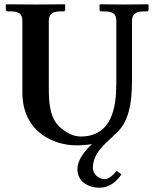

<svg xmlns="http://www.w3.org/2000/svg" viewBox="-20 -666 718 893"><path d="M545 145 523 129C502 153 484 167 467 167C436 167 412 141 412 115C412 49 463 7 509 -35L508 -36C578 -88 594 -181 594 -295V-569C594 -597 608 -613 649 -613H663C668 -613 671 -616 671 -621V-645L669 -646C669 -646 593 -645 557 -645C518 -645 445 -646 445 -646L443 -645V-621C443 -616 447 -613 452 -613H466C505 -613 521 -601 521 -569V-278C521 -170 502 -31 355 -31C318 -31 282 -52 253 -80C207 -127 207 -204 207 -270V-569C207 -597 220 -613 261 -613H275C280 -613 283 -616 283 -621V-645L281 -646C281 -646 181 -645 146 -645C106 -645 9 -646 9 -646L7 -645V-621C7 -616 11 -613 16 -613H30C69 -613 84 -601 84 -569V-237C84 -47 237 10 334 10C361 10 386 8 408 4C371 39 340 79 340 121C340 176 387 207 443 207C482 207 517 186 545 145Z"/></svg>

Font: Libertinus Serif Semibold
Style: Regular
Weight: 600
Designer: Philipp H. Poll, Khaled Hosny
Foundry: Caleb Maclennan
Version: Version 7.050;RELEASE